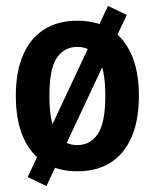

<svg xmlns="http://www.w3.org/2000/svg" viewBox="-20 -569 523 649"><path d="M241.5 10Q176 10 129.8 -19Q83.5 -48 58.5 -105Q33.5 -162 33.5 -245Q33.5 -327.5 58.5 -384.2Q83.5 -441 129.8 -470Q176 -499 241.5 -499Q307 -499 353.2 -470Q399.5 -441 424.5 -384.2Q449.5 -327.5 449.5 -245Q449.5 -162 424.5 -105Q399.5 -48 353.2 -19Q307 10 241.5 10ZM241 -78.5Q285 -78.5 310.5 -116Q336 -153.5 336 -245.5Q336 -337 310.8 -373.8Q285.5 -410.5 241.5 -410.5Q197.5 -410.5 172.2 -373.8Q147 -337 147 -245.5Q147 -153.5 172 -116Q197 -78.5 241 -78.5ZM137 60 73.5 29.5 345 -549 408.5 -518.5Z"/></svg>

Font: Nunito Sans 12pt ExtraLight Condensed
Style: Regular
Weight: 200
Width: 3
Version: Version 3.101;gftools[0.9.27]